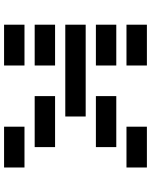

<svg xmlns="http://www.w3.org/2000/svg" viewBox="78 -802 724 919"><g transform="rotate(90 439.5 -342.0)"><path d="M97.7 -585.9V-683.6H293V-585.9ZM585.9 -585.9V-683.6H781.2V-585.9ZM439.5 -439.5V-537.1H683.6V-439.5ZM97.7 -439.5V-537.1H293V-439.5ZM537.1 -390.6V-293H97.7V-390.6ZM439.5 -146.5V-244.1H683.6V-146.5ZM97.7 -146.5V-244.1H293V-146.5ZM97.7 0V-97.7H293V0ZM585.9 0V-97.7H781.2V0Z"/></g></svg>

Font: Trigram
Style: Regular
Weight: 400
Designer: GGBotNet
Foundry: GGBotNet
Version: 1.05